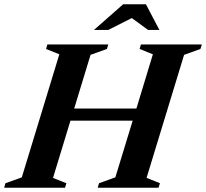

<svg xmlns="http://www.w3.org/2000/svg" viewBox="-48 -878 964 898"><path d="M229.5 -624 167.5 -649 173.5 -670H458.5L452 -649L375.5 -621.5L299 -370.5H590L667 -624L605 -649L611 -670H896L889.5 -649L813 -621.5L637.5 -46L700 -21L693.5 0H409L415 -21L491.5 -48.5L572.5 -313.5H281.5L200 -46L262.5 -21L256 0H-28.5L-22.5 -21L54 -48.5ZM391.5 -738 528 -858H634.5L697.5 -738H644.5L568.5 -793.5L458.5 -738Z"/></svg>

Font: Newsreader Text
Style: Bold Italic
Weight: 700
Italic angle: -17°
Designer: Hugues Gentile
Foundry: Production Type
Version: Version 1.001